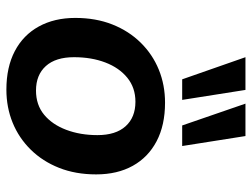

<svg xmlns="http://www.w3.org/2000/svg" viewBox="-116 -682 807 616"><g transform="rotate(90 288.0 -373.5)"><path d="M267 10Q195 10 143.5 -17Q92 -44 64.5 -94Q37 -144 37 -211Q37 -277 58 -330Q79 -383 116.5 -421Q154 -459 203 -479Q252 -499 309 -499Q381 -499 432.5 -472Q484 -445 511.5 -395.5Q539 -346 539 -278Q539 -212 518 -159Q497 -106 459.5 -68Q422 -30 373 -10Q324 10 267 10ZM270 -85Q316 -85 347.5 -111Q379 -137 396 -182Q413 -227 413 -282Q413 -341 384.5 -372.5Q356 -404 306 -404Q261 -404 229 -378Q197 -352 180 -307.5Q163 -263 163 -207Q163 -148 191.5 -116.5Q220 -85 270 -85ZM382 -554 312 -757H416L448 -554ZM234 -554 163 -757H268L300 -554Z"/></g></svg>

Font: Nunito Sans 12pt ExtraLight 12pt
Style: Bold Italic
Weight: 700
Italic angle: -9°
Version: Version 3.101;gftools[0.9.27]